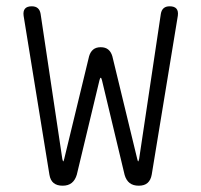

<svg xmlns="http://www.w3.org/2000/svg" viewBox="-20 -580 640 610"><path d="M179 10Q161 10 150.5 1.5Q140 -7 137 -25L55 -530Q53 -545 59.5 -552.5Q66 -560 81 -560Q93 -560 100 -554Q107 -548 109 -536L178 -75Q180 -67 181 -67Q182 -67 184 -75L263 -401Q267 -415 276 -422.5Q285 -430 300 -430Q315 -430 324 -422.5Q333 -415 337 -401L416 -75Q418 -67 419 -67Q420 -67 422 -75L491 -536Q493 -548 500 -554Q507 -560 519 -560Q534 -560 540.5 -552.5Q547 -545 545 -530L462 -25Q459 -8 449 1Q439 10 421 10Q403 10 392 1.5Q381 -7 376 -24L304 -325Q302 -333 300 -333Q298 -333 296 -325L224 -25Q219 -8 208 1Q197 10 179 10Z"/></svg>

Font: Maple Mono NL Thin
Style: Regular
Weight: 250
Monospace: yes
Designer: subframe7536
Version: Version 7.000